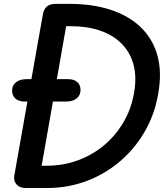

<svg xmlns="http://www.w3.org/2000/svg" viewBox="-20 -948 831 968"><path d="M109.5 0Q79.5 0 63.5 -18Q47.5 -36 52 -62L196 -875Q201 -902 216.2 -915.2Q231.5 -928.5 262 -928.5H329.5Q445 -928.5 535 -899.5Q625 -870.5 684.8 -815.2Q744.5 -760 770 -680.5Q795.5 -601 781.5 -500.5Q767 -390 717.2 -298.2Q667.5 -206.5 591.2 -139.8Q515 -73 419.5 -36.5Q324 0 216.5 0ZM104.5 -436Q75 -436 58 -450.8Q41 -465.5 41 -491.5Q41 -518 60.8 -533.5Q80.5 -549 115 -549H323.5Q352.5 -549 369.2 -534.5Q386 -520 386 -494.5Q386 -467.5 366.5 -451.8Q347 -436 312.5 -436ZM190 -112.5H216.5Q299.5 -112.5 374.8 -140.5Q450 -168.5 510 -220.2Q570 -272 609 -343.2Q648 -414.5 659 -501Q668.5 -574.5 650 -632.8Q631.5 -691 589 -732Q546.5 -773 482.2 -794.5Q418 -816 336.5 -816H313.5Z"/></svg>

Font: Edu AU VIC WA NT Pre SemiBold
Style: Regular
Weight: 600
Designer: Tina and Corey Anderson, Eben Sorkin, Mirko Velimirovic
Foundry: Google for Education
Version: Version 1.001